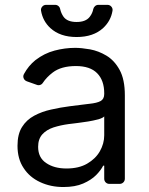

<svg xmlns="http://www.w3.org/2000/svg" viewBox="-20 -747 604 780"><path d="M143.1 -7.1Q100.1 -27 76 -64.3Q51.1 -101.2 51.1 -154.8Q51.1 -202.1 69.6 -231.2Q87.7 -260.3 119 -277Q150.9 -294 187.1 -301.8Q226.2 -310.7 262.8 -315.3L333.8 -324.2L343.4 -325.3Q374.3 -328.5 388.8 -336.6Q403.4 -344.8 403.4 -365.1V-367.9Q403.4 -420.5 374.6 -449.6Q345.9 -478.7 288.4 -478.7Q228.7 -478.7 194.2 -452.4Q169.4 -433.6 154.1 -410.5Q151.3 -405.9 146.7 -403.4Q142 -400.9 137.1 -400.9Q132.8 -400.9 129.6 -402.3L88.4 -416.9Q82 -419.4 78.3 -424.7Q74.6 -430 74.6 -436.4Q74.6 -441.4 77.4 -446.4Q95.5 -479.8 123.6 -502.5Q159.8 -530.5 201.7 -541.5Q243.6 -552.6 285.5 -552.6Q310.7 -552.6 345.9 -546.5Q380.3 -540.1 412.3 -521Q445 -501.4 465.9 -463.1Q487.2 -424.4 487.2 -359.4V-21Q487.2 -12.1 481 -6Q474.8 0 466.3 0H424Q415.5 0 409.4 -6Q403.4 -12.1 403.4 -21V-73.9H399.1Q390.6 -56.5 370.7 -35.9Q350.5 -15.6 317.8 -1.4Q285.2 12.8 237.2 12.8Q185.7 12.8 143.1 -7.1ZM167.3 -84.9Q199.9 -62.5 250 -62.5Q300.1 -62.5 333.8 -82Q368.3 -101.9 385.7 -132.5Q403.4 -163.7 403.4 -197.4V-274.1Q398.1 -267.8 380 -262.4Q358 -256.7 338.8 -253.6Q317.1 -250.4 311.1 -249.6L293.7 -247.2L267.8 -244L258.5 -242.9Q226.6 -238.6 197.4 -229.4Q168.7 -219.8 152 -201.3Q134.9 -182.2 134.9 -150.6Q134.9 -106.5 167.3 -84.9ZM359 -710.6Q355.8 -693.2 344.5 -678.6Q328.5 -657.7 291.2 -657.7Q253.9 -657.7 238.3 -678.6Q228.3 -692.8 224.4 -710.2Q223 -717.7 217.3 -722.5Q211.6 -727.3 204.2 -727.3H167.3Q157.7 -727.3 151.5 -720Q145.2 -712.7 146.7 -703.5Q153.8 -661.6 184.3 -633.2Q224.1 -596.6 291.2 -596.6Q359.4 -596.6 399.1 -633.2Q430.4 -662.3 437.1 -703.5Q438.6 -712.7 432.4 -720Q426.1 -727.3 416.5 -727.3H379.6Q372.2 -727.3 366.5 -722.5Q360.8 -717.7 359 -710.6Z"/></svg>

Font: DeltaSans
Style: Regular
Weight: 400
Designer: Rasmus Andersson
Foundry: rsms
Version: Version 3.012